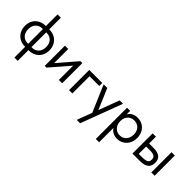

<svg xmlns="http://www.w3.org/2000/svg" viewBox="102 -1709 2957 2957"><g transform="rotate(45 1581.0 -230.0)"><path d="M354 -446Q416 -446 466.5 -418.5Q517 -391 547 -339.5Q577 -288 577 -218Q577 -147 545.5 -96Q514 -45 463 -19.5Q412 6 354 6H345V240H273V6H265Q203 6 152.5 -21.5Q102 -49 72 -100.5Q42 -152 42 -222Q42 -293 73.5 -344Q105 -395 156 -420.5Q207 -446 265 -446H273V-700H345V-446ZM273 -59V-381H265Q198 -381 156 -338.5Q114 -296 114 -222Q114 -145 155.5 -102Q197 -59 265 -59ZM354 -59Q421 -59 463 -101.5Q505 -144 505 -218Q505 -295 463.5 -338Q422 -381 354 -381H345V-59Z M766 -132 1032 -440H1073V0H1001V-312L732 0H694V-440H766Z M1295 0H1223V-440H1507V-375H1295Z M1759 -102 1886 -440H1956V-430L1704 240H1634V230L1723 -6L1541 -430V-440H1616Z M2487 -220Q2487 -151 2458 -99.5Q2429 -48 2380 -20Q2331 8 2274 8Q2221 8 2180 -14.5Q2139 -37 2118 -74V240H2046V-440H2114V-362Q2129 -398 2171.5 -423Q2214 -448 2274 -448Q2333 -448 2381.5 -420Q2430 -392 2458.5 -340Q2487 -288 2487 -220ZM2412 -221Q2412 -296 2371 -338.5Q2330 -381 2265 -381Q2219 -381 2185.5 -359.5Q2152 -338 2135 -303Q2118 -268 2118 -227V-217Q2118 -177 2135.5 -140.5Q2153 -104 2187 -81.5Q2221 -59 2267 -59Q2332 -59 2372 -103.5Q2412 -148 2412 -221Z M2775 -291Q2864 -291 2908.5 -256Q2953 -221 2953 -147Q2953 -73 2907.5 -36.5Q2862 0 2765 0H2604V-440H2676V-291ZM3087 0H3015V-440H3087ZM2754 -65Q2816 -65 2848.5 -81Q2881 -97 2881 -145Q2881 -190 2851.5 -208Q2822 -226 2762 -226H2676V-65Z"/></g></svg>

Font: Tilda Sans
Style: Regular
Weight: 400
Designer: ParaType Ltd
Foundry: ParaType Ltd
Version: Version 1.002W